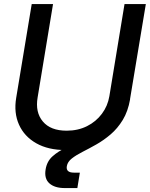

<svg xmlns="http://www.w3.org/2000/svg" viewBox="-20 -748 758 972"><path d="M313 11.7Q224.1 11.7 163.6 -22.7Q103 -57.1 76.2 -116.9Q49.3 -176.8 62 -252.9L140.6 -727.5H248.5L170.4 -254.4Q157.7 -179.7 196.8 -133.1Q235.8 -86.4 317.4 -86.4Q375 -86.4 420.7 -109.4Q466.3 -132.3 495.8 -171.9Q525.4 -211.4 533.7 -261.2L610.4 -727.5H718.3L638.2 -245.6Q625.5 -169.4 581.1 -111.6Q536.6 -53.7 467.8 -21Q398.9 11.7 313 11.7ZM308.1 204.1Q256.8 204.1 230 180.2Q203.1 156.2 210.9 109.9Q217.3 69.3 245.6 43.7Q273.9 18.1 314.7 -0.5Q355.5 -19 400.6 -37.6Q445.8 -56.2 487.8 -81.8Q529.8 -107.4 560.3 -147.5Q590.8 -187.5 601.1 -249L638.7 -245.6Q627.9 -184.1 601.6 -140.9Q575.2 -97.7 540.3 -67.9Q505.4 -38.1 468.3 -17.1Q431.2 3.9 398.4 20.5Q365.7 37.1 344 54Q322.3 70.8 318.4 92.8Q312.5 126 354.5 126H384.3L371.6 204.1Z"/></svg>

Font: Inter Display Medium
Style: Italic
Weight: 500
Italic angle: -9.39999°
Designer: Rasmus Andersson
Foundry: rsms
Version: Version 4.000;git-a52131595